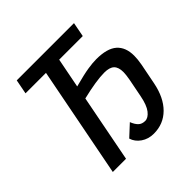

<svg xmlns="http://www.w3.org/2000/svg" viewBox="-177 -802 953 953"><g transform="rotate(-45 300.0 -325.0)"><path d="M371.1 9.8Q333 9.8 304.7 -9.8Q276.4 -29.3 267.1 -59.6L327.1 -115.2Q336.9 -90.3 350.1 -77.9Q363.3 -65.4 385.3 -65.4Q406.7 -65.4 426.3 -90.3Q445.8 -115.2 456.1 -168.9L475.1 -266.1Q480.5 -296.4 480.5 -313.5Q480.5 -347.7 464.1 -363.3Q447.8 -378.9 411.1 -378.9Q355.5 -378.9 253.9 -354.5L185.1 0H92.3L205.6 -582.5H62L76.7 -658.7H478.5L463.9 -582.5H298.3L267.6 -425.3Q335.9 -443.4 370.1 -448.7Q404.3 -454.1 429.7 -454.1Q506.3 -454.1 541 -423.3Q575.7 -392.6 575.7 -333Q575.7 -307.6 569.8 -275.9L548.3 -166.5Q531.7 -82.5 485.4 -36.4Q439 9.8 371.1 9.8Z"/></g></svg>

Font: Cousine
Style: Italic
Weight: 400
Italic angle: -12°
Monospace: yes
Designer: Steve Matteson
Foundry: Monotype Imaging Inc.
Version: Version 1.21